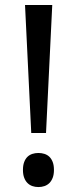

<svg xmlns="http://www.w3.org/2000/svg" viewBox="-20 -734 309 768"><path d="M164.1 -202.1H105L80.1 -713.9H189ZM71.8 -54.2Q71.8 -72.8 76.7 -85.7Q81.5 -98.6 89.8 -106.7Q98.1 -114.7 109.4 -118.4Q120.6 -122.1 133.8 -122.1Q146.5 -122.1 158 -118.4Q169.4 -114.7 177.7 -106.7Q186 -98.6 190.9 -85.7Q195.8 -72.8 195.8 -54.2Q195.8 -36.1 190.9 -23.2Q186 -10.3 177.7 -2Q169.4 6.3 158 10.3Q146.5 14.2 133.8 14.2Q120.6 14.2 109.4 10.3Q98.1 6.3 89.8 -2Q81.5 -10.3 76.7 -23.2Q71.8 -36.1 71.8 -54.2Z"/></svg>

Font: Nokora
Style: Regular
Weight: 400
Foundry: Danh Hong
Version: Version 1.3 October 31, 2012